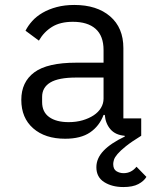

<svg xmlns="http://www.w3.org/2000/svg" viewBox="-20 -548 640 775"><path d="M550 0Q511 24 488.5 42Q466 60 454.5 73.5Q443 87 440 97Q437 107 437 114Q437 135 450 143Q463 151 479 151Q510 151 531 125L571 166Q561 183 538.5 195Q516 207 478 207Q432 207 400.5 187Q369 167 369 127Q369 91 398 60.5Q427 30 484 3L483 0Q446 -3 426 -26Q406 -49 403 -84H398Q381 -39 343.5 -13.5Q306 12 243 12Q162 12 114 -30Q66 -72 66 -145Q66 -217 118.5 -256Q171 -295 288 -295H398V-346Q398 -403 366 -431.5Q334 -460 274 -460Q223 -460 190 -439.5Q157 -419 137 -384L83 -424Q93 -444 110 -463Q127 -482 152 -496.5Q177 -511 209 -519.5Q241 -528 280 -528Q371 -528 424.5 -482Q478 -436 478 -354V-70H550ZM288 -235Q216 -235 183 -215Q150 -195 150 -157V-136Q150 -96 178.5 -75.5Q207 -55 257 -55Q288 -55 313.5 -62.5Q339 -70 358 -82.5Q377 -95 387.5 -112.5Q398 -130 398 -150V-235Z"/></svg>

Font: IBM Plex Mono
Style: Regular
Weight: 400
Monospace: yes
Designer: Mike Abbink, Paul van der Laan, Pieter van Rosmalen
Foundry: Bold Monday
Version: Version 2.3